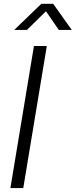

<svg xmlns="http://www.w3.org/2000/svg" viewBox="-20 -963 387 983"><path d="M219.7 -727.5 99.1 0H33.2L153.8 -727.5ZM117.7 -809.6H52.7L53.2 -810.1L191.4 -943.4H252.4L347.2 -810.1L346.7 -809.6H281.2L215.3 -905.3Z"/></svg>

Font: Inter Display Light
Style: Italic
Weight: 300
Italic angle: -9.39999°
Designer: Rasmus Andersson
Foundry: rsms
Version: Version 4.000;git-a52131595